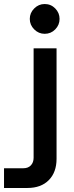

<svg xmlns="http://www.w3.org/2000/svg" viewBox="-97 -750 370 954"><path d="M-77 184V86H19Q43 86 56.5 71.5Q70 57 70 34V-510H184V39Q184 106 145.5 145Q107 184 39 184ZM125 -582Q95 -582 73 -604Q51 -626 51 -656Q51 -686 73 -708Q95 -730 125 -730Q156 -730 177.5 -708Q199 -686 199 -656Q199 -626 177.5 -604Q156 -582 125 -582Z"/></svg>

Font: MuseoModerno Thin Medium
Style: Regular
Weight: 500
Version: Version 1.003